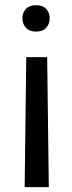

<svg xmlns="http://www.w3.org/2000/svg" viewBox="-20 -558 284 753"><path d="M83 -334H165L171.4 175.8H76.7ZM174.8 -486.3Q174.8 -464.4 161.4 -449.2Q147.9 -434.1 121.6 -434.1Q95.2 -434.1 81.5 -449.2Q67.9 -464.4 67.9 -486.3Q67.9 -508.3 81.5 -522.9Q95.2 -537.6 121.6 -537.6Q147.9 -537.6 161.4 -522.9Q174.8 -508.3 174.8 -486.3Z"/></svg>

Font: Nahid FD
Style: FD
Weight: 400
Foundry: DejaVu fonts team - Redesigned by Saber Rastikerdar
Version: Version 0.3.0